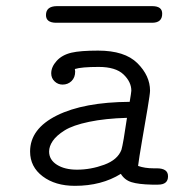

<svg xmlns="http://www.w3.org/2000/svg" viewBox="-20 -602 568 626"><path d="M78.1 -107.9Q78.1 -182.1 165.5 -225.6Q252.9 -269 402.8 -270Q407.7 -298.8 408.2 -306.2Q408.2 -335 382.6 -359.4Q356.9 -383.8 301.8 -383.8Q245.6 -383.8 224.1 -377Q224.1 -375 224.6 -372.6Q225.1 -370.1 225.1 -369.1Q225.1 -349.1 213.1 -337.6Q201.2 -326.2 184.1 -326.2Q168.9 -326.2 158 -336.7Q147 -347.2 147 -362.8Q147 -383.8 164.6 -403.3Q182.1 -422.9 212.9 -430.2Q241.7 -437 299.8 -437Q386.7 -437 428 -396Q469.2 -355 469.2 -306.2Q469.2 -296.4 461.2 -248.8Q453.1 -201.2 443.1 -143.1Q433.1 -85 430.2 -61Q452.1 -53.2 481 -53.2H491.2Q528.3 -53.2 527.8 -26.9Q527.8 0 495.1 0H475.1Q431.2 -1 408.7 -8.1Q386.2 -15.1 374 -35.2Q311 3.9 224.1 3.9Q160.2 3.9 119.1 -27.1Q78.1 -58.1 78.1 -107.9ZM129.9 -552.7Q129.9 -581.5 165 -582H476.1Q509.3 -582 508.8 -557.1Q508.8 -528.3 477.1 -527.8H161.1Q129.9 -528.8 129.9 -552.7ZM140.1 -107.9Q140.1 -81.1 165.5 -64.9Q190.9 -48.8 231 -48.8Q275.9 -48.8 319.8 -64.9Q363.8 -81.1 376 -113.8Q381.8 -133.8 394 -217.8Q323.2 -215.8 270.5 -204.8Q217.8 -193.8 190.9 -177Q164.1 -160.2 152.1 -142.6Q140.1 -125 140.1 -107.9Z"/></svg>

Font: CMU Typewriter Text
Style: LightOblique
Weight: 200
Italic angle: -9.46001°
Version: Version 0.7.0